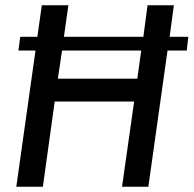

<svg xmlns="http://www.w3.org/2000/svg" viewBox="-20 -710 736 730"><path d="M690 -518H617L544 0H444L490 -324H188L143 0H42L115 -518H50L57 -570H122L139 -690H240L223 -570H525L541 -690H641L625 -570H696ZM517 -518H216L200 -411H502Z"/></svg>

Font: Exo 2.0 Medium
Style: Italic
Weight: 500
Italic angle: -8°
Designer: Natanael Gama
Version: Version 1.001;PS 001.001;hotconv 1.0.70;makeotf.lib2.5.58329